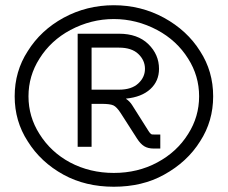

<svg xmlns="http://www.w3.org/2000/svg" viewBox="-20 -709 870 734"><path d="M606.9 -41Q524.4 4.9 415 4.9Q307.1 4.9 223.1 -41Q135.7 -88.9 85.9 -168.9Q36.1 -245.6 36.1 -340.8Q36.1 -436.5 85.9 -513.2Q135.7 -593.3 223.1 -641.1Q311.5 -689 415 -689Q518.6 -689 606.9 -641.1Q695.8 -592.3 745.1 -513.2Q794.9 -436.5 794.9 -340.8Q794.9 -245.6 745.1 -168.9Q695.8 -89.8 606.9 -41ZM699.2 -196.8Q741.2 -262.7 741.2 -340.8Q741.2 -418.9 699.2 -484.9Q655.8 -554.2 581.1 -594.2Q502 -636.2 415 -636.2Q328.1 -636.2 249 -594.2Q174.3 -554.2 130.9 -484.9Q88.9 -418.9 88.9 -340.8Q88.9 -262.7 130.9 -196.8Q174.3 -127.4 248 -87.9Q323.7 -47.9 415 -47.9Q506.8 -47.9 581.1 -87.9Q656.2 -127.9 699.2 -196.8ZM567.9 -141.1Q545.9 -141.1 531.5 -149.9Q517.1 -158.7 503.9 -179.2L441.9 -275.9Q426.3 -300.3 413.3 -306.2Q400.4 -312 368.2 -312H330.1V-147.9H276.9V-580.1H435.1Q506.3 -580.1 547.1 -540.3Q587.9 -500.5 587.9 -445.8Q587.9 -398.9 554.7 -368.4Q521.5 -337.9 461.9 -332V-331.1Q476.6 -321.3 485.8 -306.2L547.9 -208Q552.2 -201.2 555.7 -198.2Q559.1 -195.3 560.8 -195.1Q562.5 -194.8 567.9 -194.8H592.8V-141.1ZM435.1 -366.2Q482.9 -366.2 508.5 -389.9Q534.2 -413.6 534.2 -445.8Q534.2 -478.5 508.8 -502.7Q483.4 -526.9 435.1 -526.9H330.1V-366.2Z"/></svg>

Font: Rawengulk
Style: Demibold
Weight: 600
Version: Version 0.92